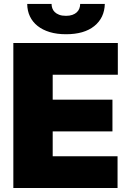

<svg xmlns="http://www.w3.org/2000/svg" viewBox="-20 -943 662 963"><path d="M569.6 0H46.9V-727.3H571V-568.2H244.3V-443.2H544V-284.1H244.3V-159.1H569.6ZM311.1 -771.3Q265.3 -771.3 229.4 -782.1Q193.5 -793 168.5 -812.9Q143.5 -832.7 130.1 -860.8Q116.8 -888.8 116.5 -923.3H238.6Q238.6 -912.6 242.2 -902Q245.7 -891.3 254.3 -882.8Q262.8 -874.3 276.6 -869Q290.5 -863.6 311.1 -863.6Q329.5 -863.6 343 -868.4Q356.5 -873.2 365.2 -881.4Q373.9 -889.6 378 -900.4Q382.1 -911.2 382.1 -923.3H505.7Q503.9 -853.3 452.8 -812.1Q402 -771.3 311.1 -771.3Z"/></svg>

Font: Linik Sans Black
Style: Regular
Weight: 900
Designer: Fonts by Rasmus Andersson / Changes by Cristiano Sobral with parts from Marc Monis
Foundry: rsms
Version: Version 3.020; ttfautohint (v1.6)